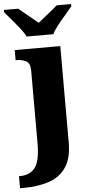

<svg xmlns="http://www.w3.org/2000/svg" viewBox="-91 -803 519 1079"><g transform="rotate(-5 168.5 -263.0)"><path d="M-23 240V172H-16Q39 172 68 134.5Q97 97 97 -4V-413Q97 -455 74 -467Q51 -479 19 -479H15V-536H272V8Q272 97 237 148Q202 199 140 219.5Q78 240 -2 240ZM88 -606Q77 -629 56 -655.5Q35 -682 12.5 -708Q-10 -734 -26 -753V-766H55Q67 -755 87 -739Q107 -723 127.5 -706Q148 -689 163 -677Q178 -689 199 -706Q220 -723 240 -739Q260 -755 272 -766H353V-753Q338 -734 315 -708Q292 -682 271 -655.5Q250 -629 239 -606Z"/></g></svg>

Font: Noto Serif ExtraBold
Style: Regular
Weight: 800
Designer: Monotype Design Team
Foundry: Monotype Imaging Inc.
Version: Version 2.014